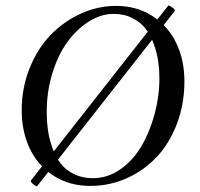

<svg xmlns="http://www.w3.org/2000/svg" viewBox="-20 -671 733 704"><path d="M396.5 -620.1Q350.6 -620.1 306.4 -592.5Q262.2 -564.9 227.8 -518.1Q193.4 -471.2 172.4 -403.8Q151.4 -336.4 151.4 -261.7Q151.4 -225.6 156 -192.9Q160.6 -160.2 172.6 -127.4Q184.6 -94.7 202.9 -71Q221.2 -47.4 251.5 -32.5Q281.7 -17.6 320.3 -17.6Q374.5 -17.6 421.1 -50Q467.8 -82.5 498.5 -135Q529.3 -187.5 546.9 -252.7Q564.5 -317.9 564.5 -383.8Q564.5 -415 560.3 -444.8Q556.2 -474.6 544.7 -507.3Q533.2 -540 515.1 -564.2Q497.1 -588.4 466.6 -604.2Q436 -620.1 396.5 -620.1ZM405.3 -649.4Q480.5 -649.4 538.1 -612.8Q595.7 -576.2 626 -513.7Q656.2 -451.2 656.2 -373Q656.2 -289.6 628.7 -217Q601.1 -144.5 554.2 -95Q507.3 -45.4 444.3 -17.3Q381.3 10.7 311.5 10.7Q234.4 10.7 176.5 -26.6Q118.7 -64 89.1 -126.5Q59.6 -189 59.6 -266.6Q59.6 -348.6 88.6 -420.9Q117.7 -493.2 165.5 -542.7Q213.4 -592.3 276.1 -620.8Q338.9 -649.4 405.3 -649.4ZM115.2 12.7Q107.9 9.8 99.1 2Q90.3 -5.9 93.8 -9.8L597.7 -651.4Q604.5 -649.4 614.3 -641.6Q624 -633.8 620.1 -629.9Z"/></svg>

Font: Amiri
Style: Slanted
Weight: 400
Italic angle: 9°
Designer: Khaled Hosny
Version: Version 000.107